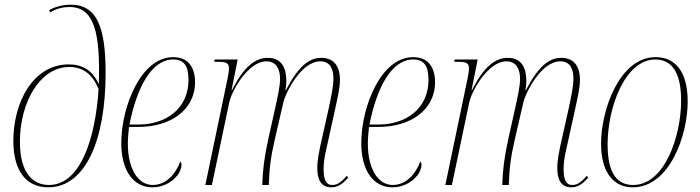

<svg xmlns="http://www.w3.org/2000/svg" viewBox="-20 -790 2990 820"><path d="M186 10C341 10 431 -183 431 -479C431 -670 396 -770 282 -770C242 -770 210 -758 190 -747L194 -737C217 -751 244 -760 277 -760C382 -760 409 -652 402 -430C375 -492 329 -515 274 -515C121 -515 37 -353 37 -188C37 -68 86 10 186 10ZM189 0C123 0 65 -48 65 -185C65 -353 151 -504 276 -504C338 -504 378 -468 401 -409C388 -207 327 0 189 0Z M631 10C704 10 755 -46 755 -86C755 -94 752 -98 750 -100C730 -47 690 0 632 0C568 0 526 -72 526 -176C526 -204 530 -240 531 -248H573C705 -248 813 -318 813 -439C813 -507 780 -546 720 -546C581 -546 498 -333 498 -179C498 -56 553 10 631 10ZM569 -258H533C564 -416 627 -536 720 -536C764 -536 785 -511 785 -449C785 -329 693 -258 569 -258Z M1394 10C1421 10 1440 -1 1467 -31L1461 -39C1437 -12 1422 0 1399 0C1368 0 1362 -33 1362 -67C1362 -87 1365 -113 1369 -132L1413 -332C1420 -365 1432 -413 1432 -450C1432 -499 1412 -543 1352 -543C1299 -543 1254 -506 1201 -405H1199C1202 -419 1203 -432 1203 -444C1203 -499 1183 -543 1124 -543C1070 -543 1021 -505 971 -405H969L995 -536H897L895 -526H909C947 -526 958 -521 958 -496C958 -487 955 -472 952 -455L857 0H885L959 -352C969 -401 1039 -528 1118 -528C1163 -528 1176 -490 1176 -454C1176 -420 1166 -378 1156 -332L1126 -197C1110 -124 1102 -68 1100 0H1128C1130 -70 1137 -123 1154 -196L1190 -352C1199 -392 1265 -528 1348 -528C1390 -528 1404 -495 1404 -455C1404 -420 1394 -376 1385 -332L1350 -176C1344 -148 1335 -106 1335 -72C1335 -27 1349 10 1394 10Z M1656 10C1729 10 1780 -46 1780 -86C1780 -94 1777 -98 1775 -100C1755 -47 1715 0 1657 0C1593 0 1551 -72 1551 -176C1551 -204 1555 -240 1556 -248H1598C1730 -248 1838 -318 1838 -439C1838 -507 1805 -546 1745 -546C1606 -546 1523 -333 1523 -179C1523 -56 1578 10 1656 10ZM1594 -258H1558C1589 -416 1652 -536 1745 -536C1789 -536 1810 -511 1810 -449C1810 -329 1718 -258 1594 -258Z M2419 10C2446 10 2465 -1 2492 -31L2486 -39C2462 -12 2447 0 2424 0C2393 0 2387 -33 2387 -67C2387 -87 2390 -113 2394 -132L2438 -332C2445 -365 2457 -413 2457 -450C2457 -499 2437 -543 2377 -543C2324 -543 2279 -506 2226 -405H2224C2227 -419 2228 -432 2228 -444C2228 -499 2208 -543 2149 -543C2095 -543 2046 -505 1996 -405H1994L2020 -536H1922L1920 -526H1934C1972 -526 1983 -521 1983 -496C1983 -487 1980 -472 1977 -455L1882 0H1910L1984 -352C1994 -401 2064 -528 2143 -528C2188 -528 2201 -490 2201 -454C2201 -420 2191 -378 2181 -332L2151 -197C2135 -124 2127 -68 2125 0H2153C2155 -70 2162 -123 2179 -196L2215 -352C2224 -392 2290 -528 2373 -528C2415 -528 2429 -495 2429 -455C2429 -420 2419 -376 2410 -332L2375 -176C2369 -148 2360 -106 2360 -72C2360 -27 2374 10 2419 10Z M2682 10C2841 10 2917 -214 2917 -356C2917 -492 2858 -546 2780 -546C2626 -546 2547 -320 2547 -177C2547 -50 2603 10 2682 10ZM2684 0C2617 0 2575 -47 2575 -173C2575 -333 2650 -536 2779 -536C2848 -536 2889 -482 2889 -361C2889 -209 2819 0 2684 0Z"/></svg>

Font: Noto Serif Display Condensed Thin
Style: Italic
Weight: 100
Width: 3
Italic angle: -12°
Designer: Monotype Design Team
Foundry: Monotype Imaging Inc.
Version: Version 2.009